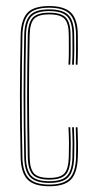

<svg xmlns="http://www.w3.org/2000/svg" viewBox="-20 -626 325 651"><path d="M147.2 5.5Q95.2 5.5 73.2 -17.5Q51.2 -40.5 50 -91.8Q48.8 -149.2 48.1 -201.9Q47.5 -254.5 47.6 -304.6Q47.8 -354.8 48.4 -404.9Q49 -455 50 -507.2Q51.2 -558 72.4 -581.8Q93.5 -605.5 147 -605.5Q197.8 -605.5 220.6 -583.1Q243.5 -560.8 243.8 -507.8Q244 -486 244.1 -461.1Q244.2 -436.2 242.8 -406.8H236.8Q238 -435.5 237.9 -460.2Q237.8 -485 237.8 -507.5Q237.2 -557.2 216.5 -578.5Q195.8 -599.8 147 -599.8Q96 -599.8 76.6 -577.4Q57.2 -555 56 -507Q55 -455 54.4 -404.2Q53.8 -353.5 53.8 -302.5Q53.8 -251.5 54.2 -199.2Q54.8 -147 56 -92Q57.2 -43.2 77.6 -21.8Q98 -0.2 147.2 -0.2Q195 -0.2 215.5 -21Q236 -41.8 237.8 -91.8Q238.5 -114 238.4 -138.1Q238.2 -162.2 236.8 -194.5H242.8Q244.2 -165.2 244.5 -140.1Q244.8 -115 243.8 -91.8Q242 -40 220.4 -17.2Q198.8 5.5 147.2 5.5ZM147.2 -5.8Q100.5 -5.8 81.9 -25.8Q63.2 -45.8 62.2 -92Q61.2 -147 60.6 -199.5Q60 -252 60 -303.2Q60 -354.5 60.6 -405.1Q61.2 -455.8 62.2 -506.8Q63.2 -554.5 82 -574.4Q100.8 -594.2 147 -594.2Q192.8 -594.2 212 -574.6Q231.2 -555 231.5 -507.5Q231.8 -488.8 231.9 -463Q232 -437.2 230.5 -406.8H224.5Q226 -437.5 225.8 -463.4Q225.5 -489.2 225.5 -507.2Q225.2 -552.8 207.5 -570.6Q189.8 -588.5 147 -588.5Q104 -588.5 86.6 -570.4Q69.2 -552.2 68.2 -506.5Q67.2 -458 66.6 -408.2Q66 -358.5 65.9 -307.1Q65.8 -255.8 66.2 -202.4Q66.8 -149 68 -93Q69 -48 86.4 -29.8Q103.8 -11.5 147.2 -11.5Q189.8 -11.5 206.9 -29.4Q224 -47.2 225.5 -92.2Q226.2 -113.8 226.1 -138.4Q226 -163 224.5 -194.5H230.5Q232 -159.2 232.1 -135.5Q232.2 -111.8 231.5 -92.2Q229.8 -44.8 211.4 -25.2Q193 -5.8 147.2 -5.8ZM147.2 -17Q107 -17 91.1 -33.8Q75.2 -50.5 74.2 -93Q73.2 -146.8 72.6 -198.5Q72 -250.2 72 -301.2Q72 -352.2 72.6 -403.2Q73.2 -454.2 74.2 -506.2Q75.2 -549.2 91 -566.1Q106.8 -583 147 -583Q187.2 -583 203.2 -566.4Q219.2 -549.8 219.2 -507.2Q219.5 -485 219.6 -461.1Q219.8 -437.2 218.2 -406.8H212.2Q213.8 -437.8 213.5 -461.6Q213.2 -485.5 213.2 -507Q213.2 -546.8 199 -562Q184.8 -577.2 147 -577.2Q109.2 -577.2 95.2 -561.8Q81.2 -546.2 80.5 -506.2Q79.5 -456.8 78.9 -407.2Q78.2 -357.8 78.2 -307Q78.2 -256.2 78.8 -203.1Q79.2 -150 80.5 -93Q81.2 -53.8 95.2 -38.2Q109.2 -22.8 147.2 -22.8Q184.2 -22.8 198.1 -37.8Q212 -52.8 213.2 -92.8Q214 -115 213.9 -138.9Q213.8 -162.8 212.2 -194.5H218.2Q219.8 -162 219.9 -137.6Q220 -113.2 219.2 -92.8Q218 -49.8 202.2 -33.4Q186.5 -17 147.2 -17Z"/></svg>

Font: Big Shoulders Inline Display Thin ExtraLight
Style: Regular
Weight: 250
Version: Version 2.002